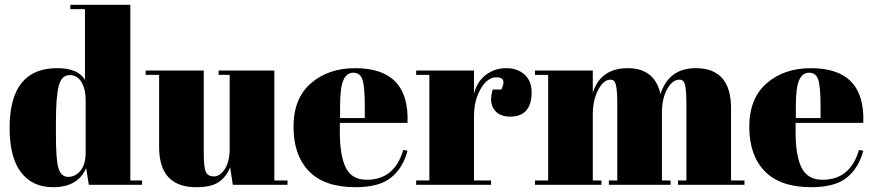

<svg xmlns="http://www.w3.org/2000/svg" viewBox="-20 -770 3643 800"><path d="M337 -136V-354Q337 -397 320 -427Q303 -457 270 -457Q237 -457 225 -413Q213 -369 213 -259V-207Q213 -102 224 -67.5Q235 -33 264.5 -33Q294 -33 315.5 -59Q337 -85 337 -136ZM350 0 339 -70Q305 10 201 10Q115 10 67.5 -52Q20 -114 20 -237Q20 -486 218 -486Q306 -486 334 -437V-732H273V-750H523V-18H572V0Z M1178 0H950L939 -73Q923 -33 891.5 -11.5Q860 10 798 10Q643 10 643 -157V-458H587V-476H829V-133Q829 -73 837.5 -54Q846 -35 871.5 -35Q897 -35 917 -66Q937 -97 937 -152V-458H891V-476H1123V-18H1178Z M1460 -486Q1687 -486 1678 -258H1396V-219Q1396 -121 1421 -71Q1446 -21 1508 -21Q1624 -21 1660 -145L1678 -142Q1659 -70 1609.5 -30Q1560 10 1461 10Q1332 10 1267.5 -56.5Q1203 -123 1203 -241.5Q1203 -360 1275.5 -423Q1348 -486 1460 -486ZM1397 -278H1500V-327Q1500 -408 1490.5 -437.5Q1481 -467 1452.5 -467Q1424 -467 1410.5 -435.5Q1397 -404 1397 -327Z M2048 -448Q2011 -448 1983 -400Q1955 -352 1955 -286V-18H2026V0H1714V-18H1769V-458H1714V-476H1955V-380Q1968 -431 2005 -458.5Q2042 -486 2089 -486Q2136 -486 2165.5 -459.5Q2195 -433 2195 -384.5Q2195 -336 2173 -310Q2151 -284 2105.5 -284Q2060 -284 2038.5 -314Q2017 -344 2033 -397H2069Q2094 -448 2048 -448Z M2209 -476H2450V-384Q2483 -486 2595.5 -486Q2708 -486 2732 -378Q2767 -486 2879 -486Q3026 -486 3026 -319V-18H3082V0H2805V-18H2840V-343Q2840 -419 2827 -432Q2821 -438 2811 -438Q2782 -438 2760 -399Q2738 -360 2738 -300V-18H2774V0H2517V-18H2552V-343Q2552 -419 2539 -432Q2533 -438 2523 -438Q2495 -438 2472.5 -395.5Q2450 -353 2450 -294V-18H2486V0H2209V-18H2264V-458H2209Z M3359 -486Q3586 -486 3577 -258H3295V-219Q3295 -121 3320 -71Q3345 -21 3407 -21Q3523 -21 3559 -145L3577 -142Q3558 -70 3508.5 -30Q3459 10 3360 10Q3231 10 3166.5 -56.5Q3102 -123 3102 -241.5Q3102 -360 3174.5 -423Q3247 -486 3359 -486ZM3296 -278H3399V-327Q3399 -408 3389.5 -437.5Q3380 -467 3351.5 -467Q3323 -467 3309.5 -435.5Q3296 -404 3296 -327Z"/></svg>

Font: SVN-Abril Fatface
Style: Regular
Weight: 400
Designer: Veronika Burian, Jos? Scaglione
Foundry: TypeTogether
Version: Version 1.001